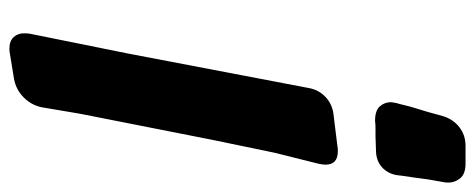

<svg xmlns="http://www.w3.org/2000/svg" viewBox="-404 -434 1033 418"><g transform="rotate(-90 113.0 -225.5)"><path d="M205 -721Q209 -722 216 -722Q232 -722 240.5 -713Q249 -704 249 -690Q249 -682 248 -677L205 -464L130 -71Q126 -48 109.5 -33Q93 -18 69 -16L4 -8Q0 -7 -8 -7Q-37 -7 -37 -34Q-37 -39 -35 -49L-11 -145L17 -280L74 -569L88 -652Q93 -675 110 -691.5Q127 -708 150 -712ZM-35 271Q-57 271 -66.5 259.5Q-76 248 -76 234Q-76 226 -75 223L-69 189Q-67 173 -65 159Q-63 145 -61 132L-60 123Q-57 102 -42.5 89Q-28 76 -5 76L25 75H41Q53 75 58 74Q81 74 90 84.5Q99 95 99 108Q99 111 97 121L95 128Q90 150 84 168.5Q78 187 72 210L68 224Q61 245 44 258Q27 271 4 271Z"/></g></svg>

Font: Bangerz 2
Style: Regular
Weight: 400
Designer: vernon adams
Foundry: Vernon Adams
Version: Version 2.10;December 28, 2023;FontCreator 13.0.0.2683 64-bi